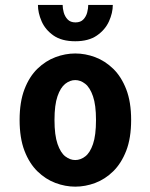

<svg xmlns="http://www.w3.org/2000/svg" viewBox="-20 -722 590 754"><path d="M275.5 11Q236.5 11 197.8 -3.5Q159 -18 127 -49.2Q95 -80.5 76 -130.2Q57 -180 57 -251Q57 -321.5 76 -371.2Q95 -421 127 -452Q159 -483 197.8 -497.5Q236.5 -512 275.5 -512Q315 -512 353.8 -497.5Q392.5 -483 424.5 -452Q456.5 -421 475.8 -371.2Q495 -321.5 495 -251Q495 -180 475.8 -130.2Q456.5 -80.5 424.5 -49.2Q392.5 -18 353.8 -3.5Q315 11 275.5 11ZM275.5 -93.5Q296 -93.5 314.8 -107.8Q333.5 -122 345.2 -156.2Q357 -190.5 357 -251Q357 -309.5 345.2 -343.8Q333.5 -378 314.8 -392.8Q296 -407.5 275.5 -407.5Q255 -407.5 236.2 -392.8Q217.5 -378 205.8 -344Q194 -310 194 -251Q194 -191 206 -156.5Q218 -122 236.5 -107.8Q255 -93.5 275.5 -93.5ZM275.5 -560Q222.5 -560 190.2 -582.5Q158 -605 143.5 -638.2Q129 -671.5 129 -702.5H226Q226 -689.5 230.2 -673.5Q234.5 -657.5 245.5 -645.8Q256.5 -634 276.5 -634Q296.5 -634 307.5 -645.8Q318.5 -657.5 322.5 -673.5Q326.5 -689.5 326.5 -702.5H423Q423 -671.5 408 -638.2Q393 -605 360.5 -582.5Q328 -560 275.5 -560Z"/></svg>

Font: Trispace SemiCondensed SemiBold
Style: Regular
Weight: 600
Width: 4
Designer: Tyler Finck
Foundry: Etcetera Type Company
Version: Version 1.210; ttfautohint (v1.8.3)